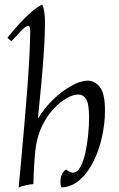

<svg xmlns="http://www.w3.org/2000/svg" viewBox="-20 -810 525 845"><path d="M62 15Q67 -36 73.5 -107.5Q80 -179 87 -259Q94 -339 100 -418Q106 -497 109.5 -564.5Q113 -632 113 -676Q113 -696 104 -696Q94 -696 75 -676.5Q56 -657 30 -628L13 -644Q31 -667 57 -696.5Q83 -726 112 -752Q141 -778 166 -790Q172 -777 175 -756.5Q178 -736 178 -711Q178 -657 173.5 -588.5Q169 -520 162 -444Q155 -368 147 -290H149Q174 -333 212.5 -370.5Q251 -408 292.5 -431.5Q334 -455 366 -455Q397 -455 419.5 -427Q442 -399 442 -322Q442 -268 429.5 -210Q417 -152 392.5 -101.5Q368 -51 332 -19Q296 13 250 15Q243 -6 248 -29.5Q253 -53 271 -64Q277 -59 285 -54.5Q293 -50 301 -50Q320 -50 333.5 -74.5Q347 -99 355.5 -137Q364 -175 368 -216Q372 -257 372 -291Q372 -354 359 -374Q346 -394 325 -394Q301 -394 272 -377Q243 -360 216 -331Q189 -302 170 -265Q143 -213 136 -151Q129 -89 127 0Q94 3 62 15Z"/></svg>

Font: Bona Nova
Style: Italic
Weight: 400
Italic angle: -4°
Designer: Mateusz Machalski
Foundry: Capitalics
Version: Version 4.001; ttfautohint (v1.8.3)